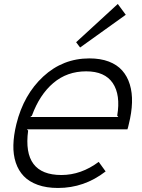

<svg xmlns="http://www.w3.org/2000/svg" viewBox="-20 -933 713 963"><path d="M131.8 -346.2H573.2L567.9 -353Q585.4 -457 545.7 -516.1Q505.9 -575.2 412.1 -575.2Q316.4 -575.2 247.6 -516.8Q178.7 -458.5 140.1 -353ZM626 -310.1Q625 -303.2 622.3 -294.4Q619.6 -285.6 619.1 -284.2H115.2L121.1 -277.8Q91.3 -55.2 288.1 -55.2Q386.7 -55.2 475.1 -121.1L509.8 -73.2Q402.8 9.8 271 9.8Q212.9 9.8 169.4 -5.9Q126 -21.5 99.1 -49.6Q72.3 -77.6 59.1 -117.4Q45.9 -157.2 47.1 -205.6Q48.3 -253.9 62 -310.1Q98.6 -458.5 197 -549.3Q295.4 -640.1 428.2 -640.1Q483.9 -640.1 525.6 -624.3Q567.4 -608.4 593 -579.3Q618.7 -550.3 631.1 -509.5Q643.6 -468.8 642.1 -418.5Q640.6 -368.2 626 -310.1ZM570.8 -913.1 610.8 -858.9 381.8 -694.8 361.8 -721.2Z"/></svg>

Font: Sinkin Sans 300 Light Italic
Style: Regular
Weight: 300
Italic angle: -112°
Designer: Keith Bates
Foundry: K-Type
Version: Sinkin Sans (version 1.0)  by Keith Bates   •   © 2014   www